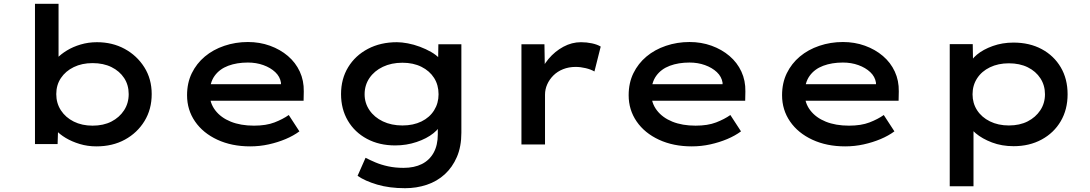

<svg xmlns="http://www.w3.org/2000/svg" viewBox="-20 -760 5734 1010"><path d="M487 10Q441 10 399.5 -2.5Q358 -15 325.5 -34.5Q293 -54 272 -77.5Q251 -101 245 -121L287 -128L283 -2H164V-740H288V-405L253 -409Q259 -431 279.5 -453Q300 -475 332 -494.5Q364 -514 404.5 -526Q445 -538 490 -538Q571 -538 635.5 -503Q700 -468 739 -406.5Q778 -345 778 -265Q778 -185 740 -123Q702 -61 637 -25.5Q572 10 487 10ZM467 -99Q524 -99 566 -120.5Q608 -142 632.5 -179.5Q657 -217 657 -265Q657 -313 633 -349.5Q609 -386 566.5 -407Q524 -428 467 -428Q411 -428 368 -407Q325 -386 300.5 -349.5Q276 -313 276 -265Q276 -217 300.5 -179.5Q325 -142 368 -120.5Q411 -99 467 -99Z M1296 10Q1199 10 1123.5 -25Q1048 -60 1006 -121Q964 -182 964 -259Q964 -324 989 -375Q1014 -426 1057.5 -462.5Q1101 -499 1160 -519Q1219 -539 1284 -539Q1346 -539 1400 -519.5Q1454 -500 1494.5 -465.5Q1535 -431 1557 -383.5Q1579 -336 1578 -279L1577 -230H1060L1037 -317H1474L1458 -303V-325Q1453 -357 1428 -380.5Q1403 -404 1365.5 -417.5Q1328 -431 1284 -431Q1226 -431 1180.5 -414Q1135 -397 1109 -361Q1083 -325 1083 -268Q1083 -218 1112.5 -179.5Q1142 -141 1194 -120Q1246 -99 1316 -99Q1380 -99 1424 -116Q1468 -133 1499 -155L1555 -69Q1524 -46 1482.5 -28.5Q1441 -11 1393.5 -0.5Q1346 10 1296 10Z M2111 230Q2028 230 1964 211Q1900 192 1861 165L1903 70Q1926 82 1955.5 94.5Q1985 107 2022 115Q2059 123 2103 123Q2159 123 2199 103Q2239 83 2261 43.5Q2283 4 2283 -53V-124L2301 -117Q2296 -88 2260.5 -59.5Q2225 -31 2171.5 -13Q2118 5 2059 5Q1975 5 1910.5 -29.5Q1846 -64 1810 -125Q1774 -186 1774 -265Q1774 -345 1811.5 -406.5Q1849 -468 1915.5 -503Q1982 -538 2068 -538Q2093 -538 2125 -532Q2157 -526 2189 -514Q2221 -502 2248 -486.5Q2275 -471 2292 -452.5Q2309 -434 2310 -413L2284 -405L2286 -527H2407V-62Q2407 11 2383.5 65.5Q2360 120 2319.5 157Q2279 194 2225 212Q2171 230 2111 230ZM2097 -100Q2154 -100 2197 -121Q2240 -142 2263.5 -179.5Q2287 -217 2287 -264Q2287 -313 2263.5 -350Q2240 -387 2197 -408.5Q2154 -430 2097 -430Q2039 -430 1994 -408.5Q1949 -387 1923.5 -349.5Q1898 -312 1898 -264Q1898 -218 1923.5 -180.5Q1949 -143 1994 -121.5Q2039 -100 2097 -100Z M2723 0V-527H2844L2847 -342L2817 -359Q2831 -409 2865 -449.5Q2899 -490 2943.5 -514Q2988 -538 3036 -538Q3066 -538 3094 -532Q3122 -526 3140 -515L3107 -384Q3088 -395 3061 -401.5Q3034 -408 3008 -408Q2972 -408 2942 -396Q2912 -384 2891 -363Q2870 -342 2858.5 -316Q2847 -290 2847 -262V0Z M3619 10Q3522 10 3446.5 -25Q3371 -60 3329 -121Q3287 -182 3287 -259Q3287 -324 3312 -375Q3337 -426 3380.5 -462.5Q3424 -499 3483 -519Q3542 -539 3607 -539Q3669 -539 3723 -519.5Q3777 -500 3817.5 -465.5Q3858 -431 3880 -383.5Q3902 -336 3901 -279L3900 -230H3383L3360 -317H3797L3781 -303V-325Q3776 -357 3751 -380.5Q3726 -404 3688.5 -417.5Q3651 -431 3607 -431Q3549 -431 3503.5 -414Q3458 -397 3432 -361Q3406 -325 3406 -268Q3406 -218 3435.5 -179.5Q3465 -141 3517 -120Q3569 -99 3639 -99Q3703 -99 3747 -116Q3791 -133 3822 -155L3878 -69Q3847 -46 3805.5 -28.5Q3764 -11 3716.5 -0.5Q3669 10 3619 10Z M4426 10Q4329 10 4253.5 -25Q4178 -60 4136 -121Q4094 -182 4094 -259Q4094 -324 4119 -375Q4144 -426 4187.5 -462.5Q4231 -499 4290 -519Q4349 -539 4414 -539Q4476 -539 4530 -519.5Q4584 -500 4624.5 -465.5Q4665 -431 4687 -383.5Q4709 -336 4708 -279L4707 -230H4190L4167 -317H4604L4588 -303V-325Q4583 -357 4558 -380.5Q4533 -404 4495.5 -417.5Q4458 -431 4414 -431Q4356 -431 4310.5 -414Q4265 -397 4239 -361Q4213 -325 4213 -268Q4213 -218 4242.5 -179.5Q4272 -141 4324 -120Q4376 -99 4446 -99Q4510 -99 4554 -116Q4598 -133 4629 -155L4685 -69Q4654 -46 4612.5 -28.5Q4571 -11 4523.5 -0.5Q4476 10 4426 10Z M4976 220V-528H5097L5099 -407L5078 -416Q5086 -445 5119 -472.5Q5152 -500 5202.5 -518Q5253 -536 5311 -536Q5396 -536 5460 -501.5Q5524 -467 5560 -406Q5596 -345 5596 -264Q5596 -184 5560 -122.5Q5524 -61 5459.5 -26Q5395 9 5312 9Q5250 9 5198.5 -10.5Q5147 -30 5112.5 -59Q5078 -88 5071 -117L5101 -131V220ZM5287 -100Q5344 -100 5386 -121.5Q5428 -143 5452.5 -180Q5477 -217 5477 -264Q5477 -311 5453 -348Q5429 -385 5386.5 -406Q5344 -427 5287 -427Q5231 -427 5187.5 -406Q5144 -385 5120 -348Q5096 -311 5096 -264Q5096 -217 5120 -180Q5144 -143 5187.5 -121.5Q5231 -100 5287 -100Z"/></svg>

Font: Lexend Mega Medium
Style: Regular
Weight: 500
Version: Version 1.007